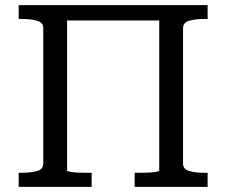

<svg xmlns="http://www.w3.org/2000/svg" viewBox="-20 -730 883 750"><path d="M204 -710H643V-650H204ZM53 0V-55H64Q101 -55 125 -62Q149 -69 149 -91V-620Q149 -642 125 -649Q101 -656 64 -656H53V-710H242V-64Q242 -61 256 -58.5Q270 -56 290 -55.5Q310 -55 329 -55H338V0ZM506 0V-55H515Q534 -55 554 -55.5Q574 -56 588 -58.5Q602 -61 602 -64V-710H791V-656H780Q743 -656 719 -649Q695 -642 695 -620V-91Q695 -69 719 -62Q743 -55 780 -55H791V0Z"/></svg>

Font: Roboto Serif
Style: Regular
Weight: 400
Designer: Greg Gazdowicz
Foundry: Commercial Type
Version: Version 1.008